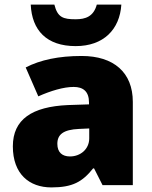

<svg xmlns="http://www.w3.org/2000/svg" viewBox="-20 -807 663 837"><path d="M509 -787H402C388 -735 353 -723 310 -723C255 -723 231 -731 217 -787H114C119 -675 183 -606 310 -606C431 -606 502 -678 509 -787ZM336 -563C236 -563 156 -546 92 -513L147 -387C201 -411 257 -428 301 -428C342 -428 368 -409 368 -360V-352L276 -349C120 -342 36 -287 36 -169C36 -48 108 10 204 10C296 10 339 -14 386 -73H390L427 0H559V-363C559 -491 476 -563 336 -563ZM325 -245 369 -247V-204C369 -157 331 -125 285 -125C252 -125 230 -142 230 -180C230 -220 255 -242 325 -245Z"/></svg>

Font: Noto Sans Gujarati Black
Style: Regular
Weight: 900
Designer: Jelle Bosma - Monotype Design Team, Universal Thirst
Foundry: Monotype Imaging Inc.
Version: Version 2.106